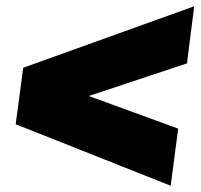

<svg xmlns="http://www.w3.org/2000/svg" viewBox="-20 -696 640 612"><path d="M524 -104 30 -300 54 -480 599 -676 576 -494 263 -390 548 -286Z"/></svg>

Font: Tanohe Sans ExtraBold
Style: Italic
Weight: 800
Designer: Village Type and Design LLC & Cristiano Sobral
Foundry: Cooper Hewitt Smithsonian Design Museum
Version: Version 1.00;September 29, 2021;FontCreator 13.0.0.2655 64-b